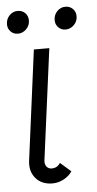

<svg xmlns="http://www.w3.org/2000/svg" viewBox="-56 -681 361 718"><g transform="rotate(-5 125.0 -322.0)"><path d="M114 -51Q135 -51 146 -69L186 -34Q176 -18 155.5 -6.5Q135 5 112 5Q72 5 49.5 -21Q27 -47 32 -87L86 -500H144L89 -82Q88 -68 95 -59.5Q102 -51 114 -51ZM-6 -602Q-6 -622 7 -635.5Q20 -649 38 -649Q55 -649 66 -638Q77 -627 77 -610Q77 -591 63.5 -577.5Q50 -564 32 -564Q16 -564 5 -575Q-6 -586 -6 -602ZM173 -602Q173 -622 186 -635.5Q199 -649 217 -649Q234 -649 245 -638Q256 -627 256 -610Q256 -591 242.5 -577.5Q229 -564 211 -564Q195 -564 184 -575Q173 -586 173 -602Z"/></g></svg>

Font: Bellota
Style: Italic
Weight: 400
Italic angle: -7.5°
Designer: Kemie Guaida
Foundry: Kemie Guaida
Version: Version 4.001